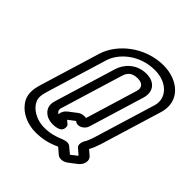

<svg xmlns="http://www.w3.org/2000/svg" viewBox="-197 -838 1013 1013"><g transform="rotate(45 309.5 -331.0)"><path d="M439 -125C426 -107 423 -83 433 -73L467 -43L431 -15L395 -45C381 -56 361 -51 346 -45C310 -30 278 -20 234 -20C183 -20 141 -43 120 -70C95 -102 100 -126 113 -170L214 -502C235 -572 317 -648 433 -648C524 -648 584 -586 562 -515L457 -170C449 -145 441 -129 439 -125ZM219 30C267 30 309 21 354 0C354 0 356 -1 357 -1L391 28C407 41 433 37 453 22L495 -10C524 -32 528 -67 510 -83L481 -108C491 -125 499 -145 507 -170L612 -515C645 -624 557 -698 448 -698C308 -698 195 -602 164 -502L63 -170C48 -122 41 -76 75 -34C101 1 154 30 219 30ZM328 -164C329 -164 330 -163 331 -162C352 -145 389 -164 398 -193L492 -502C510 -561 477 -603 415 -603C339 -603 294 -549 280 -502L179 -170C173 -150 164 -124 181 -98C195 -78 218 -64 255 -64C264 -64 275 -65 288 -69C325 -80 313 -116 311 -117L290 -135ZM305 -201 262 -168C246 -156 238 -140 237 -123C235 -125 230 -128 227 -132C220 -144 222 -148 229 -170L330 -502C339 -531 354 -553 400 -553C438 -553 451 -531 442 -502L354 -212C343 -214 322 -214 305 -201Z"/></g></svg>

Font: DIN Rundschrift
Style: BreitKontKu
Weight: 400
Width: 7
Version: Version 1.027